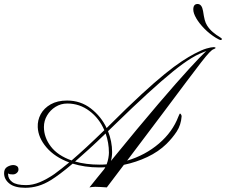

<svg xmlns="http://www.w3.org/2000/svg" viewBox="-20 -916 1105 939"><path d="M103.5 2.4Q51.8 2.4 25.9 -18.3Q0 -39.1 0 -68.8Q0 -90.8 15.4 -99.9Q30.8 -108.9 45.9 -108.9Q54.2 -108.9 62.3 -104Q70.3 -99.1 70.3 -86.9Q70.3 -77.6 62.3 -70.3Q54.2 -63 43 -63Q36.6 -63 30.5 -63.7Q24.4 -64.5 19.5 -67.9V-64.5Q19.5 -41 39.8 -25.9Q60.1 -10.7 107.4 -10.7Q140.1 -10.7 174.3 -24.9Q208.5 -39.1 245.6 -64.5Q263.7 -77.6 281.5 -91.8Q299.3 -106 318.4 -121.6Q247.6 -147.9 207.3 -195.1Q167 -242.2 164.6 -293.9Q163.1 -328.1 179.2 -357.7Q195.3 -387.2 228 -405.8Q260.7 -424.3 308.1 -424.3Q374 -424.3 424.3 -385.5Q474.6 -346.7 501.5 -289.6L514.6 -302.7Q605 -393.1 671.4 -454.1Q737.8 -515.1 785.6 -554Q833.5 -592.8 868.4 -615.7Q903.3 -638.7 930.2 -652.8Q966.3 -671.9 989.7 -678.7Q1013.2 -685.5 1025.4 -685.5Q1034.2 -685.5 1034.2 -681.2Q1034.2 -679.2 1024.4 -675.3Q1017.1 -672.9 1003.4 -658.7Q989.7 -644.5 963.4 -610.6Q937 -576.7 891.4 -515.9Q845.7 -455.1 775.1 -360.6Q704.6 -266.1 601.6 -130.4Q690.4 -156.7 757.3 -213.9Q824.2 -271 852.5 -346.2Q858.4 -360.8 860.4 -360.8Q861.8 -360.8 865 -356.7Q868.2 -352.5 868.2 -346.7Q865.2 -304.7 844.2 -272.7Q823.2 -240.7 793.9 -211.9Q754.9 -173.8 700.7 -148.2Q646.5 -122.6 585.9 -109.9L502.4 0.5Q487.3 -0.5 471.4 -1.5Q455.6 -2.4 445.8 -2.4Q437.5 -2.4 430.9 -1.5Q424.3 -0.5 417.5 0.5Q436 -22.9 454.1 -45.2Q472.2 -67.4 489.7 -88.9Q493.7 -94.7 495.1 -98.1Q487.3 -97.7 479.7 -97.4Q472.2 -97.2 464.4 -97.2Q428.7 -97.2 396.2 -102.1Q363.8 -106.9 335.4 -115.7Q300.8 -86.4 274.7 -66.9Q248.5 -47.4 229.5 -35.6Q198.2 -16.1 167 -6.8Q135.7 2.4 103.5 2.4ZM522.5 -128.9Q660.2 -297.9 754.2 -407.7Q848.1 -517.6 905.3 -579.8Q962.4 -642.1 989.3 -667Q973.6 -660.6 956.8 -653.3Q939.9 -646 916.5 -631.8Q877 -607.9 825 -565.7Q772.9 -523.4 702.9 -459.5Q632.8 -395.5 539.6 -304.7L508.3 -274.4Q518.1 -250 523.2 -224.1Q528.3 -198.2 528.3 -172.4Q528.3 -150.4 522.5 -128.9ZM330.1 -131.3Q363.8 -160.2 402.6 -196Q441.4 -231.9 490.2 -279.3Q465.3 -337.4 417.2 -373.5Q369.1 -409.7 309.1 -409.7Q277.8 -409.7 251.7 -393.6Q225.6 -377.4 210.2 -351.3Q194.8 -325.2 194.8 -294.9Q194.8 -244.1 228.5 -199.7Q262.2 -155.3 330.1 -131.3ZM467.3 -110.8Q484.9 -110.8 501.5 -112.3Q507.3 -127.4 510 -143.1Q512.7 -158.7 512.7 -169.4Q512.7 -217.8 496.6 -263.2Q452.1 -220.2 414.8 -186.3Q377.4 -152.3 347.2 -126Q400.4 -110.8 467.3 -110.8ZM1059.1 -720.2Q1053.7 -720.2 1035.2 -731.4Q1004.4 -750.5 979.5 -775.9Q954.6 -801.3 939.9 -826.4Q925.3 -851.6 925.3 -869.6Q925.3 -896.5 946.3 -896.5Q967.3 -896.5 973.1 -861.8Q977.1 -834.5 981.2 -818.8Q985.4 -803.2 992.7 -791.5Q1004.4 -772.9 1021.5 -758.5Q1038.6 -744.1 1053.2 -735.8Q1059.1 -731.4 1062 -729.7Q1064.9 -728 1064.9 -725.1Q1064.9 -720.2 1059.1 -720.2Z"/></svg>

Font: Pinyon Script
Style: Regular
Weight: 400
Designer: Nicole Fally, Eben Sorkin
Foundry: Sorkin Type Co.
Version: Version 1.008; ttfautohint (v1.8.4.7-5d5b)